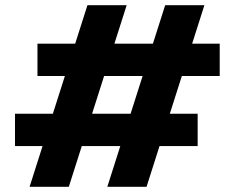

<svg xmlns="http://www.w3.org/2000/svg" viewBox="-20 -720 870 740"><path d="M616.6 -700H767.8L544.8 0H393.6ZM37.8 -281.6H741.8V-157H37.8ZM317 -700H468.2L245.2 0H94ZM124.4 -551.8H826.8V-427.2H124.4Z"/></svg>

Font: Fixel Italic Variable 20240409 Display Thin
Style: Italic
Weight: 100
Italic angle: -10°
Designer: AlfaBravo + MacPaw
Foundry: Kyrylo Tkachov, Marchela Mozhyna, Serhii Makarenko, Maria Weinstein, Zakhar Kryvoshyya
Version: Version 1.211;Glyphs 3.2 (3225)